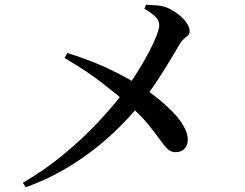

<svg xmlns="http://www.w3.org/2000/svg" viewBox="-20 -774 1040 815"><path d="M77 2Q168 -51 247.5 -116.5Q327 -182 394 -253Q461 -324 513 -393Q542 -434 568 -476Q594 -518 614 -556.5Q634 -595 645 -624Q656 -653 656 -667Q656 -689 638 -705Q620 -721 593 -737L600 -754Q623 -753 647.5 -751Q672 -749 693 -740Q715 -730 736.5 -713.5Q758 -697 771.5 -678Q785 -659 785 -641Q785 -631 778 -624Q771 -617 761 -609Q751 -601 741 -584Q732 -569 716 -541.5Q700 -514 679 -480.5Q658 -447 634 -411.5Q610 -376 585 -344Q530 -274 455.5 -204.5Q381 -135 289 -76.5Q197 -18 89 21ZM725 -128Q705 -128 690 -143Q675 -158 656 -185Q637 -212 606.5 -249Q576 -286 525 -331Q485 -366 418 -418.5Q351 -471 254 -528L266 -549Q375 -515 456 -475Q537 -435 591 -399Q622 -379 654 -353Q686 -327 714 -298Q742 -269 759 -239.5Q776 -210 777 -185Q778 -158 763.5 -143Q749 -128 725 -128Z"/></svg>

Font: Noto Serif SC ExtraLight SemiBold
Style: Regular
Weight: 600
Version: Version 2.002-H1;hotconv 1.1.0;makeotfexe 2.6.0